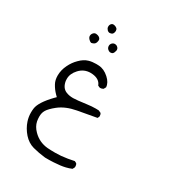

<svg xmlns="http://www.w3.org/2000/svg" viewBox="-176 -521 852 936"><g transform="rotate(30 250.0 -53.5)"><path d="M211.9 -397Q211.9 -405.3 206.8 -410.4Q201.7 -415.5 191.4 -418Q188 -418.5 186 -418.5Q179.7 -418.5 175.8 -414.6Q168.9 -407.7 168.9 -397.5Q168.9 -391.1 170.9 -387.7Q172.9 -383.8 176.3 -379.9Q181.2 -375 187.5 -373.5Q200.2 -373.5 206.1 -379.4Q210.4 -384.3 211.4 -392.6Q211.9 -395 211.9 -397ZM261.7 -313.5Q262.7 -316.9 262.7 -319.1Q262.7 -321.3 261.7 -324.2Q261.2 -328.1 257.1 -332.3Q252.9 -336.4 249.5 -337.9Q245.1 -339.8 239.7 -339.8Q231.4 -339.8 225.1 -333.5Q218.3 -326.7 218.3 -317.4Q218.3 -307.1 225.1 -300.3Q231.4 -293.9 239.3 -292.5Q249.5 -292.5 253.9 -296.9Q259.3 -302.2 261.7 -313.5ZM162.1 -311.5Q162.6 -314 162.6 -316.4Q162.6 -326.2 151.9 -332.5Q147 -335.4 139.2 -336.4Q137.2 -336.9 135.3 -336.9Q127.4 -336.9 121.6 -331.1Q113.8 -323.2 113.8 -313Q113.8 -304.2 122.6 -295.4Q129.4 -288.6 136.2 -286.6Q151.4 -289.1 157.2 -297.4Q161.1 -302.7 162.1 -311.5ZM224.1 -209.5Q217.3 -210 210 -210Q187 -210 168.9 -204.6Q145 -197.8 123 -175.3Q102.5 -155.3 89.4 -127.9Q74.7 -98.1 74.7 -67.4Q74.7 -41.5 85 -22.9Q96.7 -1 114.7 17.1L124 26.4L114.7 35.6Q58.6 93.8 53.7 130.9Q52.2 142.6 52.2 154.3Q52.2 178.7 59.6 200.7Q70.3 233.4 94.7 261.2Q118.7 288.1 150.4 296.9Q185.1 306.2 221.7 310.1Q229 310.1 233.2 310.1Q237.3 310.1 241.7 310.1Q246.1 310.1 254.2 309.8Q262.2 309.6 270 309.1Q308.6 307.1 334 300.8Q350.1 296.9 365.2 290.5L371.1 279.3Q371.6 275.9 371.6 272.9Q371.6 264.2 366.7 257.8L356 252.4Q320.8 260.3 285.2 263.7Q256.8 265.1 252 265.1Q228 265.1 209 263.7Q160.6 259.3 127 225.1Q105 203.1 99.6 176.8Q97.2 163.6 97.2 150.9Q97.2 129.4 106.4 114.3Q117.2 96.7 146 73.7Q183.1 44.4 241.2 33.7Q293.5 24.9 346.7 14.6L351.1 5.4Q351.6 3.9 351.6 2.4Q351.6 -7.3 347.2 -13.7L333.5 -20Q324.7 -20.5 316.9 -20.5Q293.9 -20.5 267.8 -16.8Q241.7 -13.2 222.2 -11.2Q202.6 -9.3 194.8 -9.3Q171.9 -9.3 154.8 -16.6Q127.9 -27.8 122.1 -64.5Q121.6 -69.8 121.6 -75.7Q121.6 -105 145.5 -130.9Q170.9 -158.7 208 -158.7Q212.4 -158.7 217.8 -158.2Q259.3 -154.3 270.5 -123.5L280.8 -118.7Q282.2 -118.2 285.4 -118.2Q288.6 -118.2 293 -119.4Q297.4 -120.6 301.3 -123L308.1 -135.3Q306.6 -160.6 281.7 -183.1Q254.4 -208 224.1 -209.5Z"/></g></svg>

Font: NaikaiFont
Style: ExtraLight
Weight: 200
Version: Version 1.89